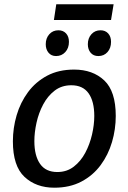

<svg xmlns="http://www.w3.org/2000/svg" viewBox="-20 -864 598 894"><path d="M325 -540Q412 -540 465.5 -489.5Q519 -439 519 -324Q519 -262 501.5 -202.5Q484 -143 448.5 -95Q413 -47 359 -18.5Q305 10 233 10Q148 10 94 -40.5Q40 -91 40 -206Q40 -268 57.5 -327.5Q75 -387 110.5 -435Q146 -483 199.5 -511.5Q253 -540 325 -540ZM312 -467Q267 -467 234.5 -442Q202 -417 181 -377.5Q160 -338 150 -292.5Q140 -247 140 -207Q140 -139 166.5 -101Q193 -63 247 -63Q291 -63 323.5 -88Q356 -113 377 -152.5Q398 -192 408.5 -237.5Q419 -283 419 -324Q419 -392 392.5 -429.5Q366 -467 312 -467ZM509 -844 497 -771H231L242 -844ZM241 -603Q219 -603 206 -618.5Q193 -634 193 -658Q193 -686 209.5 -704.5Q226 -723 252 -723Q274 -723 287.5 -708.5Q301 -694 301 -669Q301 -640 284 -621.5Q267 -603 241 -603ZM438 -603Q415 -603 402 -618.5Q389 -634 389 -658Q389 -686 405.5 -704.5Q422 -723 448 -723Q470 -723 483.5 -708.5Q497 -694 497 -669Q497 -640 480.5 -621.5Q464 -603 438 -603Z"/></svg>

Font: Bitter Medium
Style: Italic
Weight: 500
Italic angle: -9°
Designer: Sol Matas, and Bitter project Authors
Foundry: Sol Matas
Version: Version 2.001